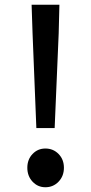

<svg xmlns="http://www.w3.org/2000/svg" viewBox="-20 -774 383 808"><path d="M133 -235 117 -634 113 -754H230L227 -634L210 -235ZM171 14Q139 14 117 -9.5Q95 -33 95 -68Q95 -103 117 -126Q139 -149 171 -149Q204 -149 226.5 -126Q249 -103 249 -68Q249 -33 226.5 -9.5Q204 14 171 14Z"/></svg>

Font: Source Han Sans SC Medium
Style: Regular
Weight: 500
Designer: Ryoko NISHIZUKA 西塚涼子 (kana, bopomofo & ideographs); Paul D. Hunt (Latin, Greek & Cyrillic); Sandoll Communications 산돌커뮤니
Foundry: Adobe
Version: Version 2.004;hotconv 1.0.118;makeotfexe 2.5.65603